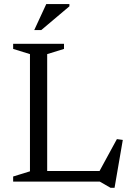

<svg xmlns="http://www.w3.org/2000/svg" viewBox="-20 -891 642 942"><path d="M542 30.5H522.5L469.5 0H159.5V-52H523.5L458 -33L553.5 -208.5L582.5 -204.5ZM211.5 -625.5V0H44.5V-25L127 -50.5V-625.5L44.5 -651V-676H294V-651ZM148 -743.5 207 -871H320.5V-860L182.5 -743.5Z"/></svg>

Font: Newsreader 16pt 16pt
Style: Regular
Weight: 400
Version: Version 1.003